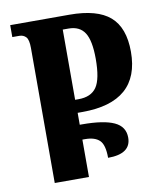

<svg xmlns="http://www.w3.org/2000/svg" viewBox="-81 -777 685 840"><g transform="rotate(-10 261.5 -357.0)"><path d="M94 -600Q94 -637 82.5 -649Q71 -661 53 -661H22V-714H285Q408 -714 465 -664.5Q522 -615 522 -508Q522 -285 267 -285H246V-232H256Q352 -232 398.5 -210.5Q445 -189 445 -140Q445 -68 343 -68Q343 -126 322 -146Q301 -166 258 -166H246V0H94ZM260 -343Q316 -343 340.5 -378.5Q365 -414 365 -504Q365 -585 342.5 -620Q320 -655 271 -655H245V-343Z"/></g></svg>

Font: Noto Serif Georgian Bold Cond
Style: Regular
Weight: 700
Width: 3
Designer: Monotype Design team
Foundry: Monotype Imaging Inc.
Version: Version 1.000